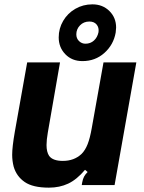

<svg xmlns="http://www.w3.org/2000/svg" viewBox="-20 -851 661 883"><path d="M43 -84Q36 -111 36 -139Q36 -175 48 -244L105 -564H256L200 -242Q194 -208 194 -184Q194 -152 206 -134Q223 -111 269 -111Q321 -111 355 -143Q372 -160 383 -188Q394 -216 402 -262L456 -564H607L507 0H356L358 -12Q361 -28 366.5 -38.5Q372 -49 383 -60L371 -70Q333 -25 293.5 -6.5Q254 12 205 12Q131 12 93.5 -14Q56 -40 43 -84ZM250 -679Q250 -720 270.5 -755Q291 -790 326.5 -810.5Q362 -831 405 -831Q452 -831 483 -800.5Q514 -770 514 -724Q514 -717 512 -701Q502 -645 460 -607.5Q418 -570 359 -570Q311 -570 280.5 -601.5Q250 -633 250 -679ZM433 -703Q436 -724 424.5 -738Q413 -752 391 -752Q365 -752 348 -734.5Q331 -717 331 -693Q331 -674 343.5 -662Q356 -650 373 -650Q396 -650 412 -664.5Q428 -679 433 -703Z"/></svg>

Font: Open Sauce Sans ExBold Italic
Style: Regular
Weight: 800
Italic angle: -10°
Designer: Alfredo Marco Pradil
Foundry: Creative Sauce Fz LLC
Version: Version 1.477